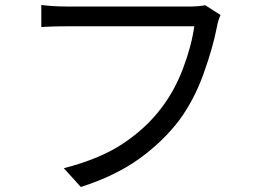

<svg xmlns="http://www.w3.org/2000/svg" viewBox="-20 -725 1040 767"><path d="M800 -704 861 -665Q851 -644 846 -615Q830 -533 793 -430Q756 -327 697 -246Q630 -158 535 -90Q440 -22 303 22L235 -53Q379 -90 471.5 -151.5Q564 -213 625 -294Q679 -365 712.5 -455Q746 -545 756 -620H245Q198 -620 164 -618Q154 -617 145 -617V-705Q196 -699 245 -699H747Q770 -699 800 -704Z"/></svg>

Font: Noto Sans CJK KR Regular (TTF)
Style: Regular
Weight: 400
Designer: Ryoko NISHIZUKA 西塚涼子 (kana & ideographs); Paul D. Hunt (Latin, Greek & Cyrillic); Wenlong ZHANG 张文龙 (bopomofo); Sandoll 
Foundry: Adobe Systems Incorporated
Version: Version 1.004;PS 1.004;hotconv 1.0.82;makeotf.lib2.5.63406